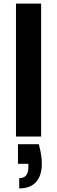

<svg xmlns="http://www.w3.org/2000/svg" viewBox="-20 -760 318 1069"><path d="M209 -740V0H69V-740ZM196 43Q213 105 213 151Q213 217 181 253Q149 289 87 289V232Q138 232 138 170V152H80V43Z"/></svg>

Font: Fz Poppins SemBd
Style: Regular
Weight: 600
Designer: Ninad Kale (Devanagari), Jonny Pinhorn (Latin)
Foundry: Indian Type Foundry
Version: Vit hóa bi Vntype.Com & FontZin.Com